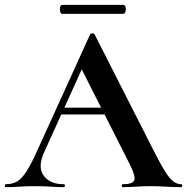

<svg xmlns="http://www.w3.org/2000/svg" viewBox="-28 -770 770 790"><path d="M218 -299 233 -327H439L446 -299ZM717 -12Q722 -12 722 -6Q722 0 717 0Q687 0 654.5 -2Q622 -4 592 -4Q558 -4 533 -2Q508 0 477 0Q473 0 473 -6Q473 -12 477 -12Q518 -12 524.5 -28.5Q531 -45 506 -94L303 -495L352 -581L153 -142Q126 -82 152 -47Q178 -12 234 -12Q239 -12 239 -6Q239 0 234 0Q204 0 179 -2Q154 -4 116 -4Q77 -4 53.5 -2Q30 0 -4 0Q-8 0 -8 -6Q-8 -12 -4 -12Q23 -12 42.5 -23.5Q62 -35 81.5 -65.5Q101 -96 126 -152L343 -629Q344 -632 352 -632.5Q360 -633 361 -629L611 -137Q635 -90 652.5 -62.5Q670 -35 685.5 -23.5Q701 -12 717 -12ZM228 -713Q222 -713 219.5 -722.5Q217 -732 219.5 -741Q222 -750 228 -750H479Q486 -750 488.5 -741Q491 -732 488.5 -722.5Q486 -713 479 -713Z"/></svg>

Font: Cormorant Light
Style: Regular
Weight: 300
Designer: Christian Thalmann (Catharsis Fonts)
Foundry: Catharsis Fonts
Version: Version 4.000